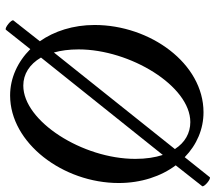

<svg xmlns="http://www.w3.org/2000/svg" viewBox="-62 -677 768 684"><g transform="rotate(90 322.0 -335.0)"><path d="M86 28 155 -59C200 -14 258 13 320 13C490 13 632 -176 632 -374C632 -454 608 -525 569 -577L643 -671C649 -677 616 -705 611 -698L540 -609C496 -652 440 -676 380 -676C206 -676 69 -486 69 -288C69 -212 91 -144 127 -93L53 1C47 7 80 34 86 28ZM156 -231C156 -414 286 -629 415 -629C454 -629 488 -610 511 -574L167 -143C160 -168 156 -197 156 -231ZM285 -34C244 -34 209 -56 185 -97L532 -531C541 -503 546 -471 546 -433C546 -245 412 -34 285 -34Z"/></g></svg>

Font: Junicode Two Beta SemiCondensed Medium
Style: Italic
Weight: 500
Width: 4
Italic angle: -10°
Version: Version 1.063